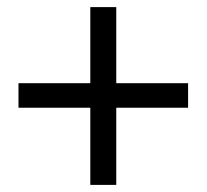

<svg xmlns="http://www.w3.org/2000/svg" viewBox="-20 -595 581 540"><path d="M234 -75V-575H307V-75ZM509 -292H32V-361H509Z"/></svg>

Font: Source Serif 4 Medium
Style: Regular
Weight: 500
Designer: Frank Grießhammer
Foundry: Adobe Systems Incorporated
Version: Version 4.004;hotconv 1.0.116;makeotfexe 2.5.65601